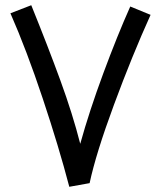

<svg xmlns="http://www.w3.org/2000/svg" viewBox="-20 -711 618 737"><path d="M558 -654Q487 -497 417.5 -309Q348 -121 324 -8L246 6Q206 -147 144 -333Q82 -519 20 -660L100 -691Q164 -533 211.5 -403Q259 -273 288 -159Q323 -285 376.5 -429.5Q430 -574 480 -686Z"/></svg>

Font: Noto Sans Arabic
Style: Regular
Weight: 400
Designer: Nadine Chahine
Foundry: Monotype Imaging Inc.
Version: Version 1.001